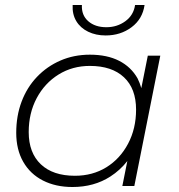

<svg xmlns="http://www.w3.org/2000/svg" viewBox="-20 -745 715 769"><path d="M270 4Q203 4 152 -22Q101 -48 73 -97Q45 -146 45 -213Q45 -281 66.5 -338Q88 -395 128 -437Q168 -479 222 -502.5Q276 -526 340 -526Q409 -526 457 -501.5Q505 -477 531 -431Q540 -413 546 -392L572 -522H622L518 0H470L490 -100Q461 -63 422 -38Q357 4 270 4ZM280 -41Q351 -41 406 -75Q461 -109 493 -169.5Q525 -230 525 -306Q525 -390 476.5 -435.5Q428 -481 340 -481Q270 -481 214.5 -446.5Q159 -412 127 -352Q95 -292 95 -216Q95 -133 143.5 -87Q192 -41 280 -41ZM403 -603Q364 -603 333 -618Q302 -633 285.5 -660.5Q269 -688 271 -725H308Q306 -684 333.5 -660Q361 -636 406 -636Q449 -636 482 -660Q515 -684 521 -725H559Q551 -669 507 -636Q463 -603 403 -603Z"/></svg>

Font: Montserrat Thin Light
Style: Italic
Weight: 300
Italic angle: -11.3°
Version: Version 9.000